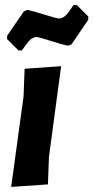

<svg xmlns="http://www.w3.org/2000/svg" viewBox="-20 -733 368 757"><path d="M283 -713 328 -668V-655L262 -558L249 -553Q228 -556 181 -571.5Q134 -587 123 -587Q118 -587 112.5 -584.5Q107 -582 103 -579.5Q99 -577 93.5 -570.5Q88 -564 85 -560Q82 -556 75.5 -547Q69 -538 66 -534H53L8 -579V-592L74 -688L87 -694Q109 -690 156.5 -675Q204 -660 214 -660Q217 -660 220.5 -661Q224 -662 227.5 -664Q231 -666 233.5 -667.5Q236 -669 240 -673Q244 -677 246 -679.5Q248 -682 252 -687.5Q256 -693 257.5 -695.5Q259 -698 264 -704.5Q269 -711 270 -713ZM221 -472 173 -114 169 -6 24 4 73 -354 77 -462Z"/></svg>

Font: Alegreya Sans ExtraBold
Style: Italic
Weight: 800
Italic angle: -7°
Designer: Juan Pablo del Peral
Foundry: Huerta Tipografica
Version: Version 2.007